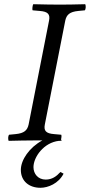

<svg xmlns="http://www.w3.org/2000/svg" viewBox="-20 -667 427 912"><path d="M172 225C208 225 258 205 282 158L267 150C248 171 227 186 197 186C161 186 139 159 139 127C139 79 188 10 260 2C263 2 265 2 268 2C268 2 268 1 269 1C270 1 272 1 274 1L270 -4C272 -11 273 -23 271 -27L237 -30C198 -33 187 -46 193 -76L290 -569C296 -597 311 -611 352 -615L383 -618C387 -622 389 -638 385 -647C340 -646 304 -645 265 -645C227 -645 182 -646 138 -647C135 -643 132 -623 135 -618L169 -615C208 -612 219 -599 213 -569L116 -76C110 -48 95 -34 54 -30L23 -27C19 -23 17 -7 21 2C66 1 102 0 141 0C154 0 167 0 181 0C120 33 79 92 79 140C79 194 119 225 172 225Z"/></svg>

Font: Libertinus Serif
Style: Italic
Weight: 400
Italic angle: -12°
Designer: Philipp H. Poll, Khaled Hosny
Foundry: Caleb Maclennan
Version: Version 7.050;RELEASE